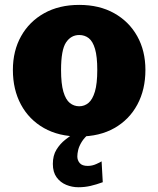

<svg xmlns="http://www.w3.org/2000/svg" viewBox="-20 -558 660 800"><path d="M310.1 10.7Q225.1 10.7 163.1 -24.4Q101.1 -59.6 67.4 -122.1Q33.7 -184.6 33.7 -266.6Q33.7 -346.2 67.9 -407.2Q102.1 -468.3 164.1 -502.9Q226.1 -537.6 310.1 -537.6Q394 -537.6 455.8 -502.9Q517.6 -468.3 551.8 -407.2Q585.9 -346.2 585.9 -266.6Q585.9 -184.6 552.2 -122.1Q518.6 -59.6 456.8 -24.4Q395 10.7 310.1 10.7ZM310.1 -115.2Q332 -115.2 348.9 -129.4Q365.7 -143.6 375.5 -176.5Q385.3 -209.5 385.3 -266.6Q385.3 -322.3 376 -354Q366.7 -385.7 349.9 -398.9Q333 -412.1 310.1 -412.1Q275.9 -412.1 255.1 -381.1Q234.4 -350.1 234.4 -266.6Q234.4 -209 244.1 -175.8Q253.9 -142.6 271 -128.9Q288.1 -115.2 310.1 -115.2ZM306.6 222.2Q280.3 222.2 255.9 212.2Q231.4 202.1 215.8 180.7Q200.2 159.2 200.2 125Q200.2 89.8 215.3 65.4Q230.5 41 251.2 24.7Q272 8.3 288.6 -2.4H353Q331.5 15.1 320.6 33Q309.6 50.8 305.9 66.4Q302.2 82 302.2 93.8Q302.2 109.9 312.3 121.6Q322.3 133.3 345.7 133.3Q364.3 133.3 381.8 125.2Q399.4 117.2 403.3 114.3L408.2 201.2Q381.8 210.9 357.2 216.6Q332.5 222.2 306.6 222.2Z"/></svg>

Font: Comme Black
Style: Regular
Weight: 900
Version: Version 1.000;gftools[0.9.27]